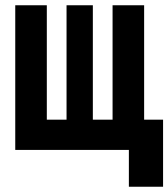

<svg xmlns="http://www.w3.org/2000/svg" viewBox="-20 -570 640 730"><path d="M470 140V0H38V-550H158V-115H233V-550H333V-115H408V-550H528V-115H600V140Z"/></svg>

Font: JetBrains Mono NL ExtraBold
Style: Regular
Weight: 800
Designer: Philipp Nurullin, Konstantin Bulenkov
Foundry: JetBrains
Version: Version 2.304; ttfautohint (v1.8.4.7-5d5b)